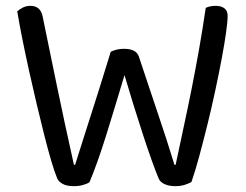

<svg xmlns="http://www.w3.org/2000/svg" viewBox="-20 -634 843 657"><path d="M359 -457Q367 -461 378.5 -464Q390 -467 404 -467Q446 -467 455 -441Q473 -387 489 -339Q505 -291 520 -246.5Q535 -202 549 -159Q563 -116 577 -70H581Q595 -137 609 -201.5Q623 -266 636 -331.5Q649 -397 661 -464.5Q673 -532 684 -607Q698 -614 718 -614Q737 -614 748 -605.5Q759 -597 759 -580Q759 -561 753.5 -522Q748 -483 738.5 -432.5Q729 -382 716.5 -323.5Q704 -265 690 -208.5Q676 -152 662 -100Q648 -48 635 -11Q626 -6 612 -1.5Q598 3 580 3Q558 3 543 -4Q528 -11 523 -23Q512 -49 498 -88.5Q484 -128 468.5 -175.5Q453 -223 437 -274.5Q421 -326 406 -377Q391 -327 375 -274Q359 -221 343.5 -171.5Q328 -122 313 -80Q298 -38 286 -10Q278 -5 264 -1Q250 3 232 3Q209 3 195 -4.5Q181 -12 176 -23Q167 -44 155.5 -83Q144 -122 131.5 -171.5Q119 -221 105.5 -278Q92 -335 79.5 -391.5Q67 -448 56.5 -500.5Q46 -553 39 -595Q46 -602 58 -608Q70 -614 84 -614Q119 -614 126 -577Q139 -514 151 -455.5Q163 -397 175.5 -336.5Q188 -276 202 -211Q216 -146 233 -70H237Q251 -115 264 -155.5Q277 -196 291 -240Q305 -284 321.5 -336Q338 -388 359 -457Z"/></svg>

Font: Baloo Bhai 2
Style: Regular
Weight: 400
Designer: Supriya Tembe, Noopur Datye and Ek Type
Foundry: Ek Type
Version: Version 1.640;PS 1.000;hotconv 16.6.51;makeotf.lib2.5.65220;